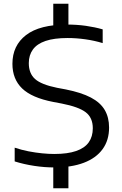

<svg xmlns="http://www.w3.org/2000/svg" viewBox="-20 -880 646 1020"><path d="M268 9.5Q216 9.5 161.8 1.2Q107.5 -7 58 -22.5V-95.5Q94 -83.5 131.2 -76.2Q168.5 -69 203.5 -65.5Q238.5 -62 268 -62Q339 -62 384.5 -77.8Q430 -93.5 451.5 -124Q473 -154.5 473 -198.5Q473 -255 435.2 -283.8Q397.5 -312.5 307.5 -330L262.5 -338.5Q149 -360.5 97.5 -410.2Q46 -460 46 -541Q46 -638 118.5 -693.8Q191 -749.5 337 -749.5Q388 -749.5 436 -742.8Q484 -736 525.5 -724V-651Q481.5 -664.5 433.5 -671.2Q385.5 -678 339 -678Q267.5 -678 222 -662.5Q176.5 -647 154.8 -617Q133 -587 133 -544.5Q133 -490 166.2 -460.2Q199.5 -430.5 283.5 -413.5L329 -405Q412 -388.5 462.8 -361.8Q513.5 -335 536.5 -295.5Q559.5 -256 559.5 -202.5Q559.5 -135 525.2 -87.8Q491 -40.5 425.8 -15.5Q360.5 9.5 268 9.5ZM263 120V-7.5H343.5V120ZM263 -732.5V-860H343.5V-732.5Z"/></svg>

Font: Encode Sans SC Expanded
Style: Regular
Weight: 400
Width: 7
Designer: Multiple Designers
Foundry: Impallari Type
Version: Version 3.002